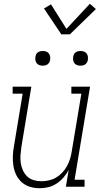

<svg xmlns="http://www.w3.org/2000/svg" viewBox="-20 -989 540 1017"><path d="M190 8Q163 8 138.5 0.5Q114 -7 95.5 -23.5Q77 -40 66 -62.5Q55 -85 51 -110.5Q47 -136 48 -162.5Q49 -189 54 -215L100 -493H47V-530H146L93 -209Q90 -188 88.5 -166.5Q87 -145 90 -125Q93 -105 101.5 -86.5Q110 -68 124 -54.5Q138 -41 158 -35Q178 -29 199 -29Q219 -29 239 -33.5Q259 -38 277 -48.5Q295 -59 310 -75Q325 -91 335 -109.5Q345 -128 351 -147.5Q357 -167 360 -187L411 -493H358V-530H457L375 -37H428V0H329L344 -90Q333 -68 316.5 -49Q300 -30 279.5 -16.5Q259 -3 236 2.5Q213 8 190 8ZM406 -641Q397 -641 388.5 -644Q380 -647 374.5 -654Q369 -661 367.5 -670.5Q366 -680 368 -690Q369 -696 372 -702Q375 -708 381 -712Q387 -716 393.5 -717.5Q400 -719 406 -719Q416 -719 424.5 -716Q433 -713 438.5 -706Q444 -699 445.5 -689.5Q447 -680 445 -670Q444 -664 440.5 -658Q437 -652 431.5 -648Q426 -644 419.5 -642.5Q413 -641 406 -641ZM206 -641Q197 -641 188.5 -644Q180 -647 174.5 -654Q169 -661 167.5 -670.5Q166 -680 168 -690Q169 -696 172 -702Q175 -708 181 -712Q187 -716 193.5 -717.5Q200 -719 206 -719Q216 -719 224.5 -716Q233 -713 238.5 -706Q244 -699 245.5 -689.5Q247 -680 245 -670Q244 -664 240.5 -658Q237 -652 231.5 -648Q226 -644 219.5 -642.5Q213 -641 206 -641ZM305 -807 213 -944 250 -966 332 -836 456 -969 488 -941 350 -807Z"/></svg>

Font: Iosevka Curly Slab XLtObl
Style: Regular
Weight: 200
Italic angle: -9°
Monospace: yes
Designer: Belleve Invis
Foundry: Belleve Invis
Version: Version 11.1.0; ttfautohint (v1.8.3)